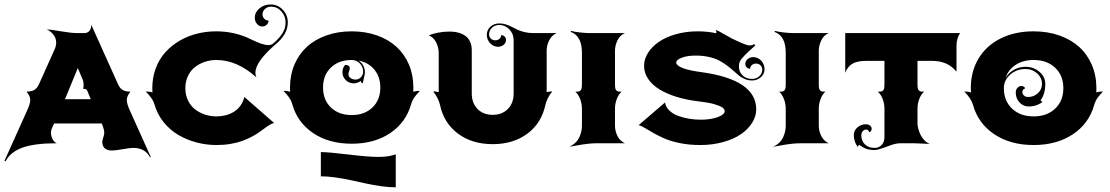

<svg xmlns="http://www.w3.org/2000/svg" viewBox="-50 -635 4919 851"><path d="M-30.3 78.1 72.5 -150.4Q84 -176.3 84 -191.9Q84 -209.7 67.4 -229Q90.1 -229 102.4 -236.7Q114.7 -244.4 122.1 -260.3L192.1 -416.3Q199 -431.4 199 -445.6Q199 -465.1 187.4 -480.6Q175.8 -496.1 157 -504.9Q173.8 -504.2 220.3 -496.2Q266.8 -488.3 294.9 -488.3H323.2Q337.6 -488.3 345.7 -497.3Q353.8 -506.3 353.8 -521.7L355.7 -522.7L473.9 -260Q481.2 -244.1 493.4 -236.5Q505.6 -228.8 528.3 -228.8Q512 -209.7 512 -191.7Q512 -176 523.4 -150.1L618.2 60.5L615.2 62.5Q592.8 20.5 541 20.5Q525.6 20.5 492.9 26.4Q460.2 32.2 445.3 32.2Q433.8 32.2 425.4 28.8Q417 25.4 413 21.1Q408.9 16.8 406.5 10.7Q404.1 4.6 403.7 1.1Q403.3 -2.4 403.3 -5.9Q403.3 -12.9 407.7 -25.5Q412.1 -38.1 412.1 -46.9Q412.1 -57.1 408.2 -67.9L401.1 -87.9H189.7L179.7 -65.9Q176 -57.4 176 -46.6Q176 -32.2 182.6 -19Q189.2 -5.9 201.2 0Q103 0 49.4 19.4Q-4.2 38.8 -25.4 80.1ZM238 -195.3H352.3L336.9 -232.4Q334.7 -237.8 330.8 -239.4Q326.9 -241 318.6 -241.5Q320.6 -248.5 320.6 -258.3Q320.6 -272.7 316.4 -282.2L294.9 -333.5Z M595.7 -229.5Q614 -229.5 625.7 -225.1Q625 -234.4 625 -244.1Q625 -291.7 640.5 -332.8Q656 -373.8 682.9 -403.4Q709.7 -433.1 745.6 -454.2Q781.5 -475.3 822.9 -485.7Q864.3 -496.1 908.2 -496.1Q991 -496.1 1061 -461.4Q1114.5 -435.1 1138.9 -435.1Q1151.9 -435.1 1161.1 -442.4Q1187 -464.4 1201.4 -486.8Q1215.8 -509.3 1215.8 -535.2Q1215.8 -564.2 1196.9 -584.8Q1178 -605.5 1151.4 -605.5Q1135.7 -605.5 1124.6 -595.5Q1113.5 -585.4 1113.5 -571.3Q1113.5 -559.8 1121.3 -551.9Q1129.2 -543.9 1140.4 -543.9Q1140.4 -533 1132.1 -525.3Q1123.8 -517.6 1111.8 -517.6Q1098.6 -517.6 1089 -529.2Q1079.3 -540.8 1079.3 -556.4Q1079.3 -580.8 1100 -598Q1120.6 -615.2 1149.7 -615.2Q1181.2 -615.2 1203.4 -591.8Q1225.6 -568.4 1225.6 -535.2Q1225.6 -481.7 1168 -435.5Q1082 -360.1 1082 -313Q1082 -302.2 1086.4 -292.2Q1000.7 -369.1 909.2 -369.1Q882.6 -369.1 858.3 -361.1Q834 -353 814.5 -337.9Q794.9 -322.8 783.2 -298.5Q771.5 -274.2 771.5 -244.1Q771.5 -214.1 783.2 -189.8Q794.9 -165.5 814.5 -150.4Q834 -135.3 858.3 -127.2Q882.6 -119.1 909.2 -119.1Q930.4 -119.1 949.6 -124Q968.8 -128.9 985.7 -138.9Q1002.7 -148.9 1015.1 -165.9Q1027.6 -182.9 1033.2 -205.1L1165 -89.8Q1157.2 -88.6 1147 -82.6Q1136.7 -76.7 1125.1 -68Q1113.5 -59.3 1099 -49.1Q1084.5 -38.8 1065.4 -28.8Q1046.4 -18.8 1024.4 -10.6Q1002.4 -2.4 972.8 2.7Q943.1 7.8 910.2 7.8Q864.3 7.8 821 -3.7Q777.8 -15.1 740.8 -36.7Q703.9 -58.3 675.9 -92.8Q647.9 -127.2 635.3 -170.2Q630.4 -186.8 620.7 -200.6Q611.1 -214.4 595.7 -229.5Z M1206.1 -232.4Q1224.1 -232.4 1235.8 -228Q1235.4 -234.1 1235.4 -247.1Q1235.4 -302.5 1255.1 -348.9Q1274.9 -395.3 1310.4 -427.7Q1345.9 -460.2 1397 -478.1Q1448 -496.1 1508.8 -496.1Q1569.6 -496.1 1620.6 -478.1Q1671.6 -460.2 1707.2 -427.7Q1742.7 -395.3 1762.5 -348.9Q1782.2 -302.5 1782.2 -247.1Q1782.2 -234.1 1781.7 -228Q1793.5 -232.4 1811.5 -232.4Q1795.9 -216.8 1786.4 -203.2Q1776.9 -189.7 1772.2 -173.1Q1749.3 -92 1679.4 -45Q1609.6 2 1508.8 2Q1408 2 1338.1 -45Q1268.3 -92 1245.4 -173.1Q1240.7 -189.7 1231.2 -203.2Q1221.7 -216.8 1206.1 -232.4ZM1372.1 39.1Q1406.2 39.1 1494.3 49.8Q1582.3 60.5 1627.9 60.5Q1674.1 60.5 1704.1 48.8V195.3Q1674.6 195.3 1639.3 190.3Q1604 185.3 1571 178.1Q1538.1 170.9 1505.1 163.7Q1472.2 156.5 1436.9 151.5Q1401.6 146.5 1372.1 146.5ZM1635.7 -247.1Q1635.7 -293.9 1609.7 -325.9Q1583.7 -357.9 1539.3 -366.5Q1552.2 -358.4 1559.8 -344.8Q1567.4 -331.3 1567.4 -315.4Q1567.4 -308.1 1563.1 -290.3Q1558.8 -272.5 1557.9 -265.4Q1553.2 -267.3 1551.4 -269.8Q1549.6 -272.2 1548.6 -276.4Q1535.2 -265.6 1517.6 -265.6Q1496.8 -265.6 1482.3 -280.2Q1467.8 -294.7 1467.8 -315.4Q1467.8 -333.3 1479.5 -347.4Q1500.2 -347.4 1500.2 -332.3Q1500.2 -327.1 1497.3 -319.5Q1494.4 -311.8 1494.4 -306.6Q1494.4 -295.2 1504.4 -288.7Q1514.4 -282.2 1525.4 -282.2Q1539.6 -282.2 1549.6 -292.6Q1559.6 -303 1559.6 -317.4Q1559.6 -338.9 1544.7 -354Q1529.8 -369.1 1508.8 -369.1Q1451.7 -369.1 1416.7 -335.6Q1381.8 -302 1381.8 -247.1Q1381.8 -192.1 1416.7 -158.6Q1451.7 -125 1508.8 -125Q1565.9 -125 1600.8 -158.6Q1635.7 -192.1 1635.7 -247.1Z M1850.6 -478.5Q1865.5 -484.9 1890.6 -490Q1915.8 -495.1 1940.9 -495.1Q1956.8 -495.1 1970.6 -492.8Q1984.4 -490.5 1997.7 -484.6Q2011 -478.8 2020.3 -469.6Q2029.5 -460.4 2035.3 -445.8Q2041 -431.2 2041 -412.1V-220.7Q2041 -178 2066.5 -152Q2092 -126 2133.8 -126Q2175.5 -126 2201 -152Q2226.6 -178 2226.6 -220.7V-457Q2226.6 -484.6 2207.9 -504.5Q2189.2 -524.4 2163.1 -524.4Q2144.3 -524.4 2131 -512.3Q2117.7 -500.2 2117.7 -483.2Q2117.7 -471.9 2125.6 -464.1Q2133.5 -456.3 2145 -456.3Q2156 -456.3 2163.7 -463Q2171.4 -469.7 2171.4 -479.2Q2180.4 -479.2 2186.6 -473Q2192.9 -466.8 2192.9 -458.3Q2192.9 -445.6 2182.6 -436.6Q2172.4 -427.7 2158 -427.7Q2137.2 -427.7 2122.4 -443.5Q2107.7 -459.2 2107.7 -481.4Q2107.7 -502.2 2123.9 -516.7Q2140.1 -531.2 2163.1 -531.2Q2177.7 -531.2 2191.8 -526.9Q2205.8 -522.5 2218 -516.1Q2230.2 -509.8 2243.5 -503.4Q2256.8 -497.1 2275 -492.7Q2293.2 -488.3 2314 -488.3H2417Q2394.8 -477.8 2383.9 -455.8Q2373 -433.8 2373 -410.2V-226.6Q2376.2 -226.6 2382.4 -228.3Q2388.7 -230 2391.6 -230Q2394.5 -230 2397.5 -228.5Q2386.7 -217 2378.3 -199.8Q2369.9 -182.6 2367.4 -170.4Q2350.6 -90.1 2288.2 -43.1Q2225.8 3.9 2133.8 3.9Q2041.7 3.9 1979.4 -43.1Q1917 -90.1 1900.1 -170.4Q1897.7 -182.6 1889.3 -199.8Q1880.9 -217 1870.1 -228.5Q1873 -230 1876 -230Q1878.9 -230 1885.1 -228.3Q1891.4 -226.6 1894.5 -226.6V-400.4Q1894.5 -423.6 1883.5 -446.3Q1872.6 -469 1850.6 -478.5Z M2472.7 15.6Q2489.5 8.5 2501.3 -3.4Q2513.2 -15.4 2518.9 -29.2Q2524.7 -43 2527 -54.8Q2529.3 -66.7 2529.3 -78.1V-152.3Q2529.3 -176 2521 -197Q2512.7 -218 2500 -228.5Q2509.3 -228.5 2513.8 -229.2Q2518.3 -230 2522.5 -233.4Q2526.6 -236.8 2528 -243.9Q2529.3 -251 2529.3 -263.7V-401.4Q2529.3 -475.8 2479.5 -493.7L2481.7 -498Q2496.1 -493.7 2521.9 -491Q2547.6 -488.3 2565.4 -488.3H2719.7Q2697.8 -478.8 2686.8 -456.1Q2675.8 -433.3 2675.8 -410.2V-263.7Q2675.8 -251 2677.1 -243.9Q2678.5 -236.8 2682.6 -233.4Q2686.8 -230 2691.3 -229.2Q2695.8 -228.5 2705.1 -228.5Q2692.4 -218 2684.1 -197Q2675.8 -176 2675.8 -152.3V-78.1Q2675.8 -54.4 2686.6 -32.5Q2697.5 -10.5 2719.7 0H2596.4Q2579.3 0 2561.4 1.7Q2543.5 3.4 2531.7 5.4Q2520 7.3 2501.3 10.7Q2482.7 14.2 2472.7 15.6Z M2780.3 -80.1 2897.5 -180.7Q2900.6 -161.1 2916 -145.9Q2931.4 -130.6 2954.5 -121.9Q2977.5 -113.3 3003.5 -108.9Q3029.5 -104.5 3056.6 -104.5Q3099.6 -104.5 3130.9 -115.8Q3162.1 -127.2 3162.1 -142.6Q3162.1 -150.9 3152 -158.4Q3141.8 -166 3115.4 -173.5Q3088.9 -180.9 3047.9 -185.5Q2994.6 -191.7 2950.6 -205.1Q2906.5 -218.5 2873.8 -238.3Q2841.1 -258.1 2822.9 -285Q2804.7 -312 2804.7 -343.8Q2804.7 -373.3 2822.3 -400.9Q2839.8 -428.5 2870.4 -449.6Q2900.9 -470.7 2945.8 -483.4Q2990.7 -496.1 3042 -496.1Q3085.7 -496.1 3122.6 -488Q3125.7 -488.8 3125.7 -492.4Q3125.7 -497.6 3121.6 -503.2Q3134.3 -498.3 3160.9 -482.8Q3187.5 -467.3 3193.8 -464.4Q3200.7 -461.2 3214.7 -454.6Q3228.8 -448 3234.4 -445.6Q3240 -443.1 3248.9 -439.6Q3257.8 -436 3263.5 -434.8Q3269.3 -433.6 3274.4 -433.6Q3284.4 -433.6 3292.2 -439.9L3297.9 -433.6Q3264.4 -404.3 3249.3 -388.4Q3234.1 -372.6 3229.6 -363Q3225.1 -353.5 3225.1 -340.6Q3225.1 -316.7 3241.2 -300.9Q3257.3 -285.2 3283.2 -285.2Q3302 -285.2 3315.3 -297.2Q3328.6 -309.3 3328.6 -326.4Q3328.6 -337.6 3320.7 -345.5Q3312.7 -353.3 3301.3 -353.3Q3290.3 -353.3 3282.6 -346.6Q3274.9 -339.8 3274.9 -330.3Q3265.9 -330.3 3259.6 -336.5Q3253.4 -342.8 3253.4 -351.3Q3253.4 -364 3263.7 -372.9Q3273.9 -381.8 3288.3 -381.8Q3309.1 -381.8 3323.9 -366.1Q3338.6 -350.3 3338.6 -328.1Q3338.6 -307.4 3322.4 -292.8Q3306.2 -278.3 3283.2 -278.3Q3266.6 -278.3 3251.8 -284.4Q3237.1 -290.5 3225 -300.3Q3212.9 -310.1 3200.1 -321.8Q3187.3 -333.5 3171.6 -345.2Q3156 -356.9 3137.6 -366.7Q3119.1 -376.5 3092.2 -382.6Q3065.2 -388.7 3033.2 -388.7Q2997.1 -388.7 2972.2 -379.4Q2947.3 -370.1 2947.3 -357.4Q2947.3 -345.5 2973.9 -334.2Q3000.5 -323 3057.6 -315.4Q3301.8 -282.2 3301.8 -150.4Q3301.8 -119.6 3283.9 -91.1Q3266.1 -62.5 3234.5 -40.5Q3202.9 -18.6 3155.6 -5.4Q3108.4 7.8 3053.7 7.8Q3005.9 7.8 2964.1 -0.6Q2922.4 -9 2894.5 -21.4Q2866.7 -33.7 2845.2 -46.1Q2823.7 -58.6 2807 -68.5Q2790.3 -78.4 2780.3 -80.1Z M3376 15.6Q3392.8 8.5 3404.7 -3.4Q3416.5 -15.4 3422.2 -29.2Q3428 -43 3430.3 -54.8Q3432.6 -66.7 3432.6 -78.1V-152.3Q3432.6 -176 3424.3 -197Q3416 -218 3403.3 -228.5Q3412.6 -228.5 3417.1 -229.2Q3421.6 -230 3425.8 -233.4Q3429.9 -236.8 3431.3 -243.9Q3432.6 -251 3432.6 -263.7V-401.4Q3432.6 -475.8 3382.8 -493.7L3385 -498Q3399.4 -493.7 3425.2 -491Q3450.9 -488.3 3468.8 -488.3H3623Q3601.1 -478.8 3590.1 -456.1Q3579.1 -433.3 3579.1 -410.2V-263.7Q3579.1 -251 3580.4 -243.9Q3581.8 -236.8 3585.9 -233.4Q3590.1 -230 3594.6 -229.2Q3599.1 -228.5 3608.4 -228.5Q3595.7 -218 3587.4 -197Q3579.1 -176 3579.1 -152.3V-78.1Q3579.1 -54.4 3590 -32.5Q3600.8 -10.5 3623 0H3499.8Q3482.7 0 3464.7 1.7Q3446.8 3.4 3435.1 5.4Q3423.3 7.3 3404.7 10.7Q3386 14.2 3376 15.6Z M3696.3 -312.5V-488.3H4205.1Q4189.5 -463.6 4189.5 -432.6V-317.4Q4150.9 -365.2 4082 -365.2H4016.6V-263.7Q4016.6 -251 4017.9 -243.9Q4019.3 -236.8 4023.6 -233.4Q4027.8 -230 4032.3 -229.2Q4036.9 -228.5 4046.1 -228.5Q4033.2 -218.3 4024.9 -197.3Q4016.6 -176.3 4016.6 -152.3V-87.9Q4016.6 -77.4 4020.1 -64.2Q4023.7 -51 4030 -37.7Q4036.4 -24.4 4047.2 -13.2Q4058.1 -2 4071.3 2.9Q4067.6 2.9 4040.2 1.5Q4012.7 0 4000.7 0H3941.4Q3923.1 0 3901.1 7.6Q3879.2 15.1 3859 22.6Q3838.9 30 3825.2 30Q3805.2 30 3790 24.7Q3774.9 19.3 3758.5 7.1Q3752.7 10.7 3752.7 17.1Q3734.4 -5.4 3734.4 -36.4Q3734.4 -56.2 3750.1 -70.2Q3765.9 -84.2 3788.1 -84.2Q3798.6 -84.2 3806 -78.5Q3813.5 -72.8 3813.5 -64.7Q3813.5 -58.3 3810.1 -53.7Q3806.6 -49.1 3801.8 -49.1Q3801.8 -54 3798.1 -57.4Q3794.4 -60.8 3789.1 -60.8Q3780 -60.8 3773.8 -53.3Q3767.6 -45.9 3767.6 -35.4Q3767.6 -10.3 3783.7 5.1Q3799.8 20.5 3826.2 20.5Q3845.9 20.5 3858 7.3Q3870.1 -5.9 3870.1 -26.4V-152.3Q3870.1 -176.3 3861.8 -197.3Q3853.5 -218.3 3840.6 -228.5Q3849.9 -228.5 3854.4 -229.2Q3858.9 -230 3863.2 -233.4Q3867.4 -236.8 3868.8 -243.9Q3870.1 -251 3870.1 -263.7V-365.2H3793.9Q3780.3 -365.2 3770.3 -364.4Q3760.3 -363.5 3748 -360.5Q3735.8 -357.4 3727.1 -351.9Q3718.3 -346.4 3709.8 -336.4Q3701.4 -326.4 3696.3 -312.5Z M4223.6 -229.5Q4241.9 -229.5 4253.7 -225.1Q4252.9 -234.4 4252.9 -244.1Q4252.9 -318.8 4287.5 -376.1Q4322 -433.3 4385.3 -464.7Q4448.5 -496.1 4531.2 -496.1Q4593.3 -496.1 4645.1 -477.9Q4697 -459.7 4733.2 -427Q4769.3 -394.3 4789.4 -347.3Q4809.6 -300.3 4809.6 -244.1Q4809.6 -231.2 4809.1 -225.1Q4820.8 -229.5 4838.9 -229.5Q4823.5 -214.1 4814.1 -200.4Q4804.7 -186.8 4799.8 -169.9Q4776.9 -87.6 4705.4 -39.9Q4634 7.8 4531.2 7.8Q4428.5 7.8 4357.1 -39.9Q4285.6 -87.6 4262.7 -169.9Q4254.4 -199.2 4223.6 -229.5ZM4399.4 -244.1Q4399.4 -188 4435.7 -153.6Q4471.9 -119.1 4531.2 -119.1Q4590.6 -119.1 4626.8 -153.6Q4663.1 -188 4663.1 -244.1Q4663.1 -300.3 4626.8 -334.7Q4590.6 -369.1 4531.2 -369.1Q4485.1 -369.1 4452.1 -347.8Q4419.2 -326.4 4406.5 -289.1Q4419.7 -311.8 4443.2 -325.3Q4466.8 -338.9 4495.1 -338.9Q4531.5 -338.9 4557.3 -316.5Q4583 -294.2 4583 -262.7Q4583 -218.3 4562 -190.2Q4565.7 -184.3 4572 -184.3Q4545.9 -163.1 4509.8 -163.1Q4485.4 -163.1 4468.8 -180.9Q4452.1 -198.7 4452.1 -225.6Q4452.1 -237.3 4459.6 -245.6Q4467 -253.9 4477.5 -253.9Q4483.9 -253.9 4488.5 -250.5Q4493.2 -247.1 4493.2 -242.2Q4488.3 -242.2 4484.9 -237.5Q4481.4 -232.9 4481.4 -226.6Q4481.4 -217.8 4488.8 -211.4Q4496.1 -205.1 4506.8 -205.1Q4532 -205.1 4550.2 -221.9Q4568.4 -238.8 4568.4 -262.7Q4568.4 -290.3 4546.9 -309.7Q4525.4 -329.1 4495.1 -329.1Q4455.6 -329.1 4427.5 -304.2Q4399.4 -279.3 4399.4 -244.1Z"/></svg>

Font: Agreloy
Style: Medium
Weight: 400
Designer: gluk
Foundry: gluk
Version: Version 0.27